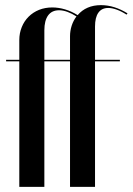

<svg xmlns="http://www.w3.org/2000/svg" viewBox="-20 -728 517 748"><path d="M350.2 0V-489H447V-495H350.2V-624.8Q350.2 -660 363.2 -678.5Q376.2 -697 401.8 -697Q416.2 -697 434.5 -690.5Q452.8 -684 473 -671L476.8 -676Q451.8 -691.5 425.8 -699.8Q399.8 -708 373.5 -708Q344.5 -708 321.8 -698.2Q299 -688.5 282.5 -669Q258.5 -684 233.4 -691.5Q208.2 -699 183.8 -699Q155.8 -699 132.2 -689.6Q108.8 -680.2 91.5 -663Q74.2 -645.8 64.8 -622.4Q55.2 -599 55.2 -571.8V-495H3.8V-489H55.2V0H152.8V-489H252.8V0ZM152.8 -609.8Q152.8 -647.8 167.4 -667.9Q182 -688 210.2 -688Q225.5 -688 242.6 -681.8Q259.8 -675.5 278 -664Q265.8 -648 259.2 -627.8Q252.8 -607.5 252.8 -586.8V-495H152.8Z"/></svg>

Font: Moniqa Black
Style: Regular
Weight: 900
Designer: Rajesh Rajput
Foundry: Rajesh Rajput
Version: Version 1.000